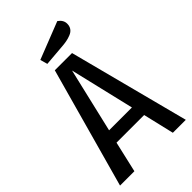

<svg xmlns="http://www.w3.org/2000/svg" viewBox="-250 -912 993 993"><g transform="rotate(-45 246.5 -415.5)"><path d="M378.9 -831.1Q405.8 -812.5 405.8 -785.2Q405.8 -767.1 397 -754.4Q388.2 -741.7 371.3 -734.9Q354.5 -728 337.6 -724.9Q320.8 -721.7 297.9 -720.2L186 -710.9L174.8 -751ZM487.8 0H393.1L353 -169.9H150.9L111.8 0H6.8L189.9 -660.2H315.9ZM335.9 -242.2 252 -596.2 168.9 -242.2Z"/></g></svg>

Font: Sansita Light
Style: Regular
Weight: 300
Designer: Pablo Cosgaya
Foundry: Omnibus-Type
Version: Version 1.006;hotconv 1.0.109;makeotfexe 2.5.65596